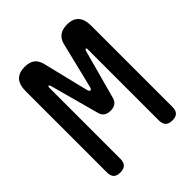

<svg xmlns="http://www.w3.org/2000/svg" viewBox="-206 -871 1011 1011"><g transform="rotate(-45 300.0 -365.0)"><path d="M544 -41Q544 -15 532 -2.5Q520 10 494 10Q468 10 455.5 -2.5Q443 -15 443 -41V-572Q443 -580 438.5 -580Q434 -580 431 -572L356 -297Q351 -276 336.5 -266Q322 -256 300 -256Q278 -256 263.5 -266Q249 -276 244 -297L169 -572Q166 -581 161.5 -580.5Q157 -580 157 -572V-41Q157 -15 144.5 -2.5Q132 10 106 10Q80 10 68 -2.5Q56 -15 56 -41V-644Q56 -693 77.5 -716.5Q99 -740 143 -740Q178 -740 198 -725Q218 -710 226 -679L289 -421Q293 -407 300 -407Q307 -407 311 -421L374 -679Q382 -710 403 -725Q424 -740 458 -740Q501 -740 522.5 -716.5Q544 -693 544 -646Z"/></g></svg>

Font: Maple Mono Medium
Style: Regular
Weight: 500
Monospace: yes
Designer: subframe7536
Version: Version 7.000